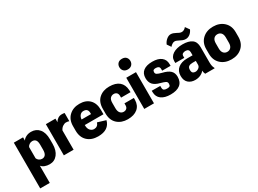

<svg xmlns="http://www.w3.org/2000/svg" viewBox="-40 -1424 3196 2380"><g transform="rotate(-30 1558.0 -234.0)"><path d="M33.2 208.5H169.9V-37.6Q187.5 -15.6 218 -3.7Q248.5 8.3 287.1 8.3Q356.4 8.3 399.4 -45.9Q442.4 -100.1 442.4 -193.4V-259.3Q442.4 -354 399.2 -405.3Q356 -456.5 283.7 -456.5Q244.1 -456.5 211.7 -440.2Q179.2 -423.8 166.5 -400.4H165.5V-446.3H33.2ZM169.9 -301.8Q176.3 -321.8 196.3 -335.4Q216.3 -349.1 238.8 -349.1Q270 -349.1 286.9 -328.9Q303.7 -308.6 303.7 -260.7V-188Q303.7 -142.6 286.9 -119.9Q270 -97.2 237.8 -97.2Q215.3 -97.2 196 -110.8Q176.8 -124.5 169.9 -144Z M491.7 0H631.3V-276.4Q645 -306.6 670.2 -323.5Q695.3 -340.3 717.8 -340.3Q730.5 -340.3 740.5 -338.4Q750.5 -336.4 762.2 -333L762.7 -449.7Q756.8 -452.1 746.1 -453.1Q735.4 -454.1 722.2 -454.1Q691.9 -454.1 667.5 -438.2Q643.1 -422.4 629.4 -396.5H628.9V-446.3H491.7Z M771 -192.9Q771 -97.7 827.9 -43.9Q884.8 9.8 980 9.8Q1058.1 9.8 1105 -21.5Q1151.9 -52.7 1167.5 -113.8L1051.8 -148.9Q1042.5 -120.6 1024.2 -107.4Q1005.9 -94.2 981 -94.2Q949.7 -94.2 927 -119.1Q904.3 -144 904.3 -189.9V-269.5Q904.3 -306.2 923.8 -330.8Q943.4 -355.5 974.6 -355.5Q1009.3 -355.5 1024.2 -338.4Q1039.1 -321.3 1039.1 -292V-274.9H845.2V-195.8H1171.4V-258.8Q1171.4 -353 1119.6 -405.3Q1067.9 -457.5 976.6 -457.5Q886.2 -457.5 828.6 -403.3Q771 -349.1 771 -256.8Z M1198.2 -192.9Q1198.2 -95.2 1255.9 -42.7Q1313.5 9.8 1404.3 9.8Q1494.6 9.8 1546.1 -33.4Q1597.7 -76.7 1599.1 -153.8V-182.6H1464.4V-156.2Q1464.4 -126 1447.8 -111.1Q1431.2 -96.2 1405.8 -96.2Q1376.5 -96.2 1356.7 -118.7Q1336.9 -141.1 1336.9 -187V-261.7Q1336.9 -309.6 1357.2 -329.8Q1377.4 -350.1 1406.2 -350.1Q1430.7 -350.1 1446.5 -335.9Q1462.4 -321.8 1463.4 -292.5V-265.1H1599.1L1598.1 -296.9Q1593.3 -374.5 1544.2 -416.3Q1495.1 -458 1403.3 -458Q1313 -458 1255.6 -406.2Q1198.2 -354.5 1198.2 -256.8Z M1642.6 0H1781.7V-446.3H1642.6ZM1633.3 -602.1Q1633.3 -570.3 1653.3 -547.9Q1673.3 -525.4 1711.9 -525.4Q1750 -525.4 1770.8 -547.6Q1791.5 -569.8 1791.5 -602.1Q1791.5 -634.3 1771.2 -655.8Q1751 -677.2 1712.4 -677.2Q1674.3 -677.2 1653.8 -655.5Q1633.3 -633.8 1633.3 -602.1Z M1835.4 -148.9 1835.9 -127.9Q1836.9 -62 1884.5 -26.4Q1932.1 9.3 2018.1 9.3Q2106.4 9.3 2153.6 -27.8Q2200.7 -64.9 2200.7 -140.1Q2200.7 -195.8 2166.5 -227.8Q2132.3 -259.8 2059.1 -276.9Q2009.8 -290 1992.4 -300.8Q1975.1 -311.5 1975.1 -331.1Q1975.1 -354 1986.1 -361.1Q1997.1 -368.2 2018.1 -368.2Q2042.5 -368.2 2057.1 -358.4Q2071.8 -348.6 2071.8 -320.8V-299.8H2192.4V-325.2Q2192.4 -387.2 2147.7 -422.6Q2103 -458 2020 -458Q1937 -458 1891.6 -423.6Q1846.2 -389.2 1846.2 -321.8Q1846.2 -264.6 1876 -230.2Q1905.8 -195.8 1975.1 -178.2Q2022.9 -165.5 2043.5 -154.5Q2064 -143.6 2064 -120.1Q2064 -92.8 2052.7 -84.7Q2041.5 -76.7 2014.6 -76.7Q1986.8 -76.7 1971.9 -86.2Q1957 -95.7 1957 -125V-147.9Z M2237.3 -128.4Q2237.3 -61.5 2274.9 -27.8Q2312.5 5.9 2372.6 5.9Q2417 5.9 2452.6 -12.2Q2488.3 -30.3 2500.5 -52.7Q2502.4 -38.6 2505.9 -24.2Q2509.3 -9.8 2514.6 0H2649.9V-7.3Q2640.1 -22.9 2635.5 -46.1Q2630.9 -69.3 2630.9 -96.7V-314Q2630.9 -390.1 2584.2 -423.3Q2537.6 -456.5 2452.6 -456.5Q2367.2 -456.5 2313.7 -422.1Q2260.3 -387.7 2260.7 -327.6V-300.8L2388.7 -300.3V-326.7Q2388.7 -348.1 2404.5 -357.9Q2420.4 -367.7 2442.9 -367.7Q2467.8 -367.7 2480.7 -355.7Q2493.7 -343.8 2493.7 -319.8V-276.4H2414.1Q2334.5 -276.4 2285.9 -237.5Q2237.3 -198.7 2237.3 -128.4ZM2374 -135.7Q2374 -170.4 2393.3 -183.3Q2412.6 -196.3 2446.3 -196.3H2493.7V-142.1Q2493.7 -115.2 2470.9 -98.1Q2448.2 -81.1 2423.3 -81.1Q2400.9 -81.1 2387.5 -92.8Q2374 -104.5 2374 -135.7ZM2319.8 -498Q2328.6 -509.8 2347.4 -523.7Q2366.2 -537.6 2386.7 -537.6Q2398.9 -537.6 2415 -531Q2431.2 -524.4 2446.8 -516.1Q2460.9 -508.8 2480.5 -500.5Q2500 -492.2 2522.9 -492.2Q2553.7 -492.2 2581.3 -512Q2608.9 -531.7 2626.5 -570.3L2585.9 -627.4Q2575.2 -613.3 2558.8 -603Q2542.5 -592.8 2523.4 -592.8Q2506.3 -592.8 2489.7 -600.6Q2473.1 -608.4 2457.5 -617.2Q2439.9 -626.5 2423.1 -632.6Q2406.2 -638.7 2387.2 -638.7Q2356.9 -638.7 2326.7 -613.3Q2296.4 -587.9 2282.2 -552.2Z M2678.2 -192.4Q2678.2 -99.6 2736.8 -44.9Q2795.4 9.8 2889.2 9.8Q2982.9 9.8 3041.5 -44.9Q3100.1 -99.6 3100.1 -192.4V-257.3Q3100.1 -348.6 3041.5 -403.3Q2982.9 -458 2889.2 -458Q2795.9 -458 2737.1 -403.3Q2678.2 -348.6 2678.2 -257.3ZM2816.9 -260.7Q2816.9 -304.7 2836.7 -326.9Q2856.4 -349.1 2889.2 -349.1Q2921.9 -349.1 2941.7 -326.9Q2961.4 -304.7 2961.4 -260.7V-186.5Q2961.4 -143.1 2941.7 -120.4Q2921.9 -97.7 2889.2 -97.7Q2856.9 -97.7 2836.9 -120.4Q2816.9 -143.1 2816.9 -186.5Z"/></g></svg>

Font: Roboto Flex Super Cond Bold
Style: Regular
Weight: 700
Width: 3
Designer: Berlow after Robertson
Foundry: Google
Version: Version 3.000